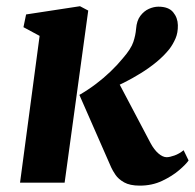

<svg xmlns="http://www.w3.org/2000/svg" viewBox="-20 -588 627 618"><path d="M44.5 0 107.5 -472.5 55.5 -500.5 64 -541.5 237.5 -568 264 -554 188 0ZM430 9.5Q398 9.5 379.5 -1Q361 -11.5 351.8 -25.2Q342.5 -39 338 -49L235.5 -282.5Q264 -299 288.8 -317.8Q313.5 -336.5 335.2 -357.2Q357 -378 375.5 -400.5Q402 -431 409.2 -453Q416.5 -475 418 -495Q420 -521.5 431.8 -537Q443.5 -552.5 459.2 -559.5Q475 -566.5 490 -566.5Q522.5 -566.5 537.2 -548.8Q552 -531 552.5 -507Q553 -482.5 544.8 -463.8Q536.5 -445 525.5 -430.5Q508 -408.5 483.8 -388.5Q459.5 -368.5 432.2 -351.8Q405 -335 378.5 -321.8Q352 -308.5 329.5 -299.5L348.5 -347.5L464.5 -127.5Q476 -106 490 -94Q504 -82 516.5 -82Q526 -82 541.5 -87.5Q557 -93 571 -104.5L587 -71.5Q578.5 -59 556.2 -40Q534 -21 501.8 -5.8Q469.5 9.5 430 9.5Z"/></svg>

Font: Merriweather 20pt ExtraBold
Style: Italic
Weight: 800
Italic angle: -7.8°
Version: Version 2.101